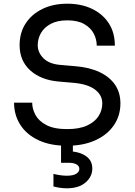

<svg xmlns="http://www.w3.org/2000/svg" viewBox="-20 -770 729 1038"><path d="M343 18Q252 18 188 -12Q124 -42 90 -95Q56 -148 56 -215H154Q154 -182 171.5 -149Q189 -116 230.5 -94Q272 -72 343 -72Q409 -72 451 -91.5Q493 -111 513 -142.5Q533 -174 533 -211Q533 -256 494 -285.5Q455 -315 380 -322L299 -329Q202 -337 144 -389Q86 -441 86 -526Q86 -593 118.5 -643Q151 -693 209 -721.5Q267 -750 344 -750Q420 -750 478 -722Q536 -694 568.5 -643.5Q601 -593 601 -523H503Q503 -558 486.5 -589Q470 -620 435 -640Q400 -660 344 -660Q290 -660 254.5 -641Q219 -622 201.5 -591.5Q184 -561 184 -526Q184 -486 215 -455Q246 -424 307 -419L388 -412Q463 -406 517.5 -380.5Q572 -355 601.5 -312.5Q631 -270 631 -211Q631 -144 595 -92Q559 -40 494 -11Q429 18 343 18ZM341 248Q322 248 302.5 245Q283 242 269 238V170Q284 174 304 177Q324 180 341 180Q375 180 392 169.5Q409 159 409 143Q409 128 394 119Q379 110 350 110H310V-10H374V85L330 48H346Q405 48 442 72Q479 96 479 141Q479 185 442.5 216.5Q406 248 341 248Z"/></svg>

Font: SVN-Sora Variable
Style: Regular
Weight: 400
Designer: Jonathan Barnbrook, Julián Moncada
Foundry: Barnbrook Fonts
Version: Version 2.000 - Viet hoa boi STYLEno.1 Fonts